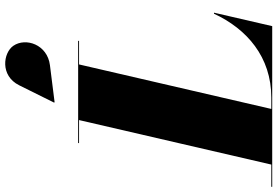

<svg xmlns="http://www.w3.org/2000/svg" viewBox="-235 -887 1072 742"><g transform="rotate(-90 301.0 -516.0)"><path d="M420 -859C500 -869 528 -952.5 495 -1000.5C468 -1039.5 379.5 -1052.5 342.5 -978L275.5 -843L277 -841ZM571 0 623 -225H619C560 -98 452 -3.5 295 -3.5H251L423 -746.5H514V-750H119V-746.5H208L36 -3.5H-50V0Z"/></g></svg>

Font: Bodoni* 48pt Fatface
Style: Italic
Weight: 900
Italic angle: -13°
Version: Version 2.3